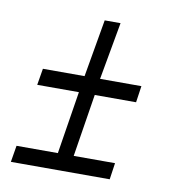

<svg xmlns="http://www.w3.org/2000/svg" viewBox="-59 -556 489 549"><g transform="rotate(10 185.5 -281.5)"><path d="M295 -59H8L16 -107H136L165 -289H44L52 -337H173L202 -504H248L218 -337H338L331 -289H211L182 -107H302Z"/></g></svg>

Font: Georama Condensed Light
Style: Italic
Weight: 300
Width: 3
Italic angle: -9°
Designer: Jean-Baptiste Levee
Foundry: Production Type
Version: Version 1.000